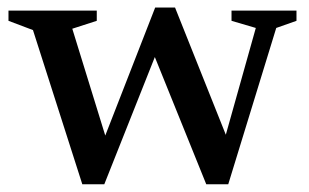

<svg xmlns="http://www.w3.org/2000/svg" viewBox="-20 -470 802 498"><path d="M643.5 -397.5 580.5 -416V-442.5H749V-416L696.5 -397.5L572 8H515L369.5 -352L395.5 -357L250.5 8H193.5L65.5 -392L2 -416V-442.5H231V-416L167.5 -395.5L263.5 -84.5L240 -85L382.5 -450.5H434L579.5 -86H556Z"/></svg>

Font: Newsreader 16pt Medium
Style: Regular
Weight: 500
Designer: Hugues Gentile
Foundry: Production Type
Version: Version 1.003